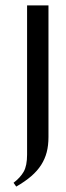

<svg xmlns="http://www.w3.org/2000/svg" viewBox="-20 -515 242 709"><path d="M159 -9Q159 22 152.5 47Q146 72 132 94Q118 116 95.5 135.5Q73 155 40 174L30 160Q55 141 67.5 119Q80 97 80 56V-495H159Z"/></svg>

Font: Moniqa SemBd Narrow Heading
Style: Regular
Weight: 600
Width: 4
Designer: Rajesh Rajput
Foundry: Rajesh Rajput
Version: Version 1.000